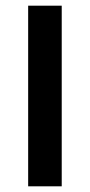

<svg xmlns="http://www.w3.org/2000/svg" viewBox="-20 -655 316 675"><path d="M197 0H79V-635H197Z"/></svg>

Font: Gemunu Libre ExtraLight
Style: Bold
Weight: 700
Version: Version 1.100